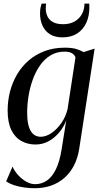

<svg xmlns="http://www.w3.org/2000/svg" viewBox="-20 -774 546 1043"><path d="M410.5 33Q402.5 85 381.8 125Q361 165 329.2 192.8Q297.5 220.5 256.8 234.5Q216 248.5 167.5 248.5Q141 248.5 112 244.5Q83 240.5 57 232Q31 223.5 13.5 211L48 131Q59.5 156.5 79.5 178.2Q99.5 200 123.5 213.2Q147.5 226.5 170.5 226.5Q206 226.5 234.8 206.8Q263.5 187 283.8 145.2Q304 103.5 314.5 38.5L340 -121Q327.5 -86.5 303.2 -56.5Q279 -26.5 245.8 -7.8Q212.5 11 173 11Q130.5 11 95.8 -8.2Q61 -27.5 41.2 -68.5Q21.5 -109.5 21.5 -174Q21.5 -226 34.2 -275.8Q47 -325.5 72.2 -368.8Q97.5 -412 135 -444.8Q172.5 -477.5 221.8 -496.2Q271 -515 332 -515Q367.5 -515 390.8 -508.8Q414 -502.5 434 -491L494 -510ZM390 -462Q385.5 -476 371 -484.8Q356.5 -493.5 331 -493.5Q288 -493.5 254.5 -473.2Q221 -453 197 -418.2Q173 -383.5 157.5 -340.2Q142 -297 134.8 -250.8Q127.5 -204.5 127.5 -161.5Q127.5 -125.5 133 -100.5Q138.5 -75.5 148.5 -60Q158.5 -44.5 172 -37.8Q185.5 -31 201.5 -31Q229.5 -31 259.5 -51.2Q289.5 -71.5 313.2 -105.5Q337 -139.5 347 -181ZM319 -571Q278 -571 251 -588.2Q224 -605.5 210.8 -635Q197.5 -664.5 197.5 -700.5Q197.5 -720.5 200.2 -732.5Q203 -744.5 206 -754.5H231Q230.5 -751.5 229.5 -746Q228.5 -740.5 228.5 -728.5Q228.5 -704.5 238 -684.8Q247.5 -665 268.2 -653.8Q289 -642.5 323 -642.5Q358 -642.5 383.8 -656.5Q409.5 -670.5 424 -695.8Q438.5 -721 439 -754.5H465Q465 -750 465.2 -746Q465.5 -742 465.5 -734Q465.5 -687 448.8 -650.2Q432 -613.5 399.5 -592.2Q367 -571 319 -571Z"/></svg>

Font: Merriweather 144pt
Style: Italic
Weight: 400
Italic angle: -7.8°
Version: Version 2.101